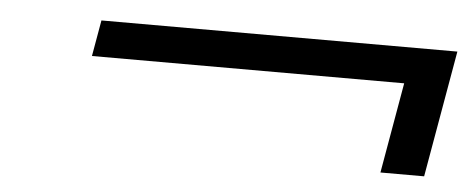

<svg xmlns="http://www.w3.org/2000/svg" viewBox="-29 -481 741 302"><g transform="rotate(5 341.5 -330.0)"><path d="M683 -430 648 -230H579L604 -373H111L121 -430Z"/></g></svg>

Font: Fz Poppins Light
Style: Italic
Weight: 300
Italic angle: -10°
Designer: Ninad Kale (Devanagari), Jonny Pinhorn (Latin)
Foundry: Indian Type Foundry
Version: Vit hóa bi Vntype.Com & FontZin.Com